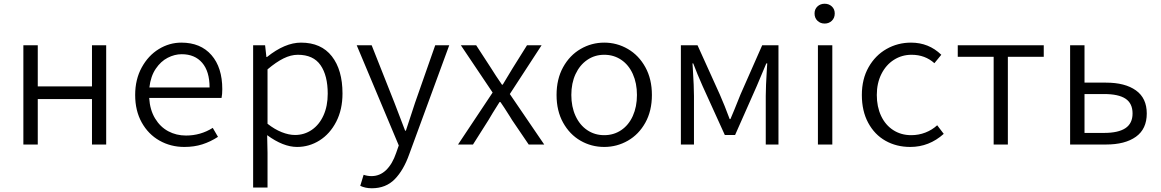

<svg xmlns="http://www.w3.org/2000/svg" viewBox="-20 -773 6209 1027"><path d="M105 -531H182V-311H472V-531H548V0H472V-243H182V0H105Z M703 -265Q703 -348 738 -412Q773 -476 829.5 -510.5Q886 -545 950 -545Q1053 -545 1111 -478.5Q1169 -412 1169 -296Q1169 -268 1165 -249H778Q782 -185 809.5 -139.5Q837 -94 880 -71Q923 -48 975 -48Q1053 -48 1118 -89L1146 -41Q1106 -15 1062.5 -1Q1019 13 966 13Q893 13 833 -21Q773 -55 738 -118Q703 -181 703 -265ZM1101 -305Q1101 -391 1061.5 -437Q1022 -483 952 -483Q914 -483 877 -464Q840 -445 813 -405Q786 -365 779 -305Z M1334 -531H1398L1405 -468H1408Q1504 -545 1590 -545Q1698 -545 1755 -472Q1812 -399 1812 -273Q1812 -187 1778.5 -122Q1745 -57 1689.5 -22Q1634 13 1569 13Q1495 13 1409 -50L1411 45V230H1334ZM1733 -272Q1733 -369 1694.5 -424.5Q1656 -480 1573 -480Q1536 -480 1496.5 -460.5Q1457 -441 1411 -402V-111Q1449 -81 1487 -66Q1525 -51 1558 -51Q1608 -51 1648 -78.5Q1688 -106 1710.5 -156Q1733 -206 1733 -272Z M1907 221 1925 162Q1946 169 1967 169Q2012 169 2045.5 136.5Q2079 104 2099 45L2113 5L1888 -531H1968L2090 -223L2147 -74H2151Q2158 -93 2181 -165L2200 -223L2308 -531H2383L2169 52Q2139 137 2091.5 185.5Q2044 234 1969 234Q1934 234 1907 221Z M2615 -278 2445 -531H2527L2607 -408Q2631 -369 2665 -320H2669L2693 -360L2722 -408L2799 -531H2877L2707 -270L2891 0H2808L2719 -131Q2714 -140 2708 -149Q2674 -203 2657 -227H2652L2615 -168Q2596 -136 2593 -131L2510 0H2430Z M2957 -265Q2957 -350 2992 -413.5Q3027 -477 3085.5 -511Q3144 -545 3212 -545Q3280 -545 3338.5 -511Q3397 -477 3432 -413.5Q3467 -350 3467 -265Q3467 -180 3432 -117Q3397 -54 3338.5 -20.5Q3280 13 3212 13Q3143 13 3085 -20.5Q3027 -54 2992 -117Q2957 -180 2957 -265ZM3387 -265Q3387 -328 3365 -377Q3343 -426 3303 -453Q3263 -480 3212 -480Q3161 -480 3121 -452.5Q3081 -425 3058.5 -376.5Q3036 -328 3036 -265Q3036 -202 3058.5 -153Q3081 -104 3121 -77Q3161 -50 3212 -50Q3263 -50 3303 -77Q3343 -104 3365 -153Q3387 -202 3387 -265Z M3622 -531H3711L3830 -268Q3856 -209 3883 -136H3887L3908 -186L3941 -268L4057 -531H4144V0H4076V-260Q4076 -307 4082 -405L4084 -434H4079L4028 -313L3912 -51H3857L3738 -313Q3709 -378 3688 -434H3684L3686 -405Q3692 -307 3692 -260V0H3622Z M4355 -531H4432V0H4355ZM4337 -701Q4337 -724 4352.5 -738.5Q4368 -753 4391 -753Q4414 -753 4429.5 -738.5Q4445 -724 4445 -701Q4445 -677 4429.5 -662Q4414 -647 4391 -647Q4368 -647 4352.5 -662Q4337 -677 4337 -701Z M4590 -265Q4590 -350 4626 -413.5Q4662 -477 4722 -511Q4782 -545 4853 -545Q4948 -545 5015 -480L4978 -435Q4928 -480 4856 -480Q4804 -480 4761.5 -453Q4719 -426 4694.5 -377Q4670 -328 4670 -265Q4670 -202 4693 -153Q4716 -104 4758 -77Q4800 -50 4854 -50Q4894 -50 4930 -64Q4966 -78 4993 -103L5028 -57Q4950 13 4849 13Q4775 13 4716.5 -20Q4658 -53 4624 -116Q4590 -179 4590 -265Z M5295 -469H5103V-531H5563V-469H5371V0H5295Z M5704 -531H5781V-331H5896Q5998 -331 6056 -289.5Q6114 -248 6114 -166Q6114 -83 6056 -41.5Q5998 0 5896 0H5704ZM6038 -166Q6038 -220 6000.5 -245Q5963 -270 5885 -270H5781V-62H5885Q5962 -62 6000 -87.5Q6038 -113 6038 -166Z"/></svg>

Font: Nebula Sans Book
Style: Regular
Weight: 400
Designer: Paul D. Hunt for Adobe (as Source Sans)
Foundry: Nebula Entertainment & Broadcasting LLC
Version: Version 1.010